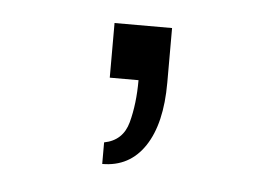

<svg xmlns="http://www.w3.org/2000/svg" viewBox="-30 -111 379 266"><g transform="rotate(5 160.0 22.0)"><path d="M200 0Q200 57 179 88.5Q158 120 120 120V90Q146 85 153 59Q160 33 160 0H120V-76H200Z"/></g></svg>

Font: Gauge
Style: Regular
Weight: 400
Designer: Daniel Pimley
Foundry: Daniel Pimley
Version: Version 2.0